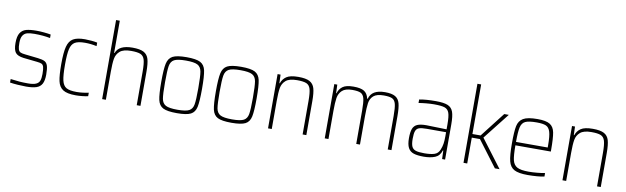

<svg xmlns="http://www.w3.org/2000/svg" viewBox="-45 -1256 5797 1777"><g transform="rotate(10 2853.5 -367.5)"><path d="M69 -3V-36Q123 -29 156 -26.5Q189 -24 233 -24Q283 -24 308.5 -35.5Q334 -47 342.5 -70Q351 -93 351 -133Q351 -179 345 -199Q339 -219 326 -225.5Q313 -232 283 -235L153 -249Q96 -256 75.5 -282.5Q55 -309 55 -373Q55 -436 75 -467Q95 -498 131 -508Q167 -518 229 -518Q260 -518 297.5 -514.5Q335 -511 362 -506V-473Q294 -486 214 -486Q172 -486 146 -479Q120 -472 105 -449Q90 -426 90 -380Q90 -340 96 -320.5Q102 -301 116 -294Q130 -287 160 -284L285 -270Q328 -265 348.5 -254Q369 -243 377.5 -215.5Q386 -188 386 -133Q386 -77 369.5 -46.5Q353 -16 317.5 -4Q282 8 221 8Q186 8 142.5 5Q99 2 69 -3Z M506 -254Q506 -363 520.5 -418.5Q535 -474 572.5 -496Q610 -518 683 -518Q711 -518 744 -515Q777 -512 799 -507V-474Q744 -486 689 -486Q624 -486 593.5 -467.5Q563 -449 552 -401.5Q541 -354 541 -256Q541 -154 552 -106.5Q563 -59 593.5 -41.5Q624 -24 691 -24Q719 -24 750.5 -28Q782 -32 803 -37V-4Q782 1 749.5 4.5Q717 8 687 8Q605 8 567 -17Q529 -42 517.5 -95Q506 -148 506 -254Z M935 -743H970V-440H974Q1002 -518 1130 -518Q1201 -518 1236 -499Q1271 -480 1283 -439Q1295 -398 1295 -320V0H1260V-315Q1260 -392 1249.5 -427Q1239 -462 1211 -474Q1183 -486 1122 -486Q1050 -486 1017.5 -458Q985 -430 977.5 -386.5Q970 -343 970 -264V0H935Z M1446 -254Q1446 -373 1457.5 -425Q1469 -477 1508 -497.5Q1547 -518 1638 -518Q1729 -518 1768 -497.5Q1807 -477 1818 -425.5Q1829 -374 1829 -254Q1829 -135 1818 -83.5Q1807 -32 1768 -12Q1729 8 1638 8Q1547 8 1508 -12Q1469 -32 1457.5 -83.5Q1446 -135 1446 -254ZM1794 -254Q1794 -365 1786.5 -408.5Q1779 -452 1747.5 -469Q1716 -486 1638 -486Q1559 -486 1527.5 -469Q1496 -452 1488.5 -408.5Q1481 -365 1481 -254Q1481 -143 1488.5 -100.5Q1496 -58 1527.5 -41Q1559 -24 1638 -24Q1717 -24 1748 -41Q1779 -58 1786.5 -100.5Q1794 -143 1794 -254Z M1959 -254Q1959 -373 1970.5 -425Q1982 -477 2021 -497.5Q2060 -518 2151 -518Q2242 -518 2281 -497.5Q2320 -477 2331 -425.5Q2342 -374 2342 -254Q2342 -135 2331 -83.5Q2320 -32 2281 -12Q2242 8 2151 8Q2060 8 2021 -12Q1982 -32 1970.5 -83.5Q1959 -135 1959 -254ZM2307 -254Q2307 -365 2299.5 -408.5Q2292 -452 2260.5 -469Q2229 -486 2151 -486Q2072 -486 2040.5 -469Q2009 -452 2001.5 -408.5Q1994 -365 1994 -254Q1994 -143 2001.5 -100.5Q2009 -58 2040.5 -41Q2072 -24 2151 -24Q2230 -24 2261 -41Q2292 -58 2299.5 -100.5Q2307 -143 2307 -254Z M2494 -510H2522L2525 -430H2529Q2542 -470 2577 -494Q2612 -518 2689 -518Q2760 -518 2795 -499Q2830 -480 2842 -439Q2854 -398 2854 -320V0H2819V-315Q2819 -392 2808.5 -427Q2798 -462 2770 -474Q2742 -486 2681 -486Q2609 -486 2576.5 -458Q2544 -430 2536.5 -386.5Q2529 -343 2529 -264V0H2494Z M3027 -510H3055L3058 -430H3062Q3073 -470 3105 -494Q3137 -518 3207 -518Q3275 -518 3307 -498Q3339 -478 3350 -430H3355Q3378 -518 3503 -518Q3567 -518 3599.5 -499Q3632 -480 3643 -438.5Q3654 -397 3654 -320V0H3619V-315Q3619 -392 3610 -427Q3601 -462 3576.5 -474Q3552 -486 3497 -486Q3431 -486 3401 -460Q3371 -434 3364.5 -391Q3358 -348 3358 -264V0H3323V-315Q3323 -392 3314 -427Q3305 -462 3280.5 -474Q3256 -486 3201 -486Q3136 -486 3106 -458Q3076 -430 3069 -386.5Q3062 -343 3062 -264V0H3027Z M3794 -138Q3794 -195 3806 -226Q3818 -257 3847.5 -270Q3877 -283 3932 -283Q3963 -283 4123 -278V-324Q4123 -400 4111.5 -432.5Q4100 -465 4069.5 -475.5Q4039 -486 3969 -486Q3937 -486 3893.5 -482Q3850 -478 3825 -473V-506Q3885 -518 3981 -518Q4056 -518 4093 -502.5Q4130 -487 4144 -448Q4158 -409 4158 -330V0H4130L4127 -80H4123Q4107 -27 4063 -9.5Q4019 8 3958 8Q3898 8 3863 -3.5Q3828 -15 3811 -46.5Q3794 -78 3794 -138ZM4102 -84Q4114 -113 4118.5 -142Q4123 -171 4123 -210V-251H3941Q3893 -251 3870 -243Q3847 -235 3838 -211.5Q3829 -188 3829 -138Q3829 -90 3839.5 -66Q3850 -42 3876.5 -33Q3903 -24 3957 -24Q4015 -24 4051 -35Q4087 -46 4102 -84Z M4331 0V-743H4366V-277H4443L4624 -510H4667L4472 -262L4670 0H4626L4443 -243H4366V0Z M5109 -243H4776Q4776 -147 4786.5 -103.5Q4797 -60 4830.5 -42Q4864 -24 4939 -24Q4975 -24 5018 -28Q5061 -32 5091 -38V-5Q5066 1 5022.5 4.5Q4979 8 4935 8Q4849 8 4808.5 -13.5Q4768 -35 4754.5 -88.5Q4741 -142 4741 -254Q4741 -368 4751.5 -419Q4762 -470 4802.5 -494Q4843 -518 4936 -518Q5017 -518 5053 -495.5Q5089 -473 5099 -421.5Q5109 -370 5109 -256ZM4776 -275H5074V-296Q5074 -382 5062 -421.5Q5050 -461 5021.5 -473.5Q4993 -486 4934 -486Q4860 -486 4828 -471Q4796 -456 4786 -414Q4776 -372 4776 -275Z M5261 -510H5289L5292 -430H5296Q5309 -470 5344 -494Q5379 -518 5456 -518Q5527 -518 5562 -499Q5597 -480 5609 -439Q5621 -398 5621 -320V0H5586V-315Q5586 -392 5575.5 -427Q5565 -462 5537 -474Q5509 -486 5448 -486Q5376 -486 5343.5 -458Q5311 -430 5303.5 -386.5Q5296 -343 5296 -264V0H5261Z"/></g></svg>

Font: Saira Semi Condensed Thin
Style: Regular
Weight: 100
Width: 4
Designer: Hector Gatti with collaboration of the Omnibus-Type team
Foundry: Omnibus-Type
Version: Version 1.001; ttfautohint (v1.8)